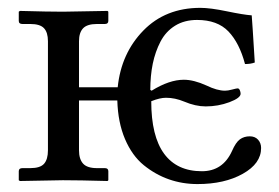

<svg xmlns="http://www.w3.org/2000/svg" viewBox="-20 -459 711 489"><path d="M278.8 -203.1H181.2V-76.2Q181.2 -53.7 191.7 -42.2Q202.1 -30.8 227.1 -30.8H247.1Q255.9 -30.8 255.9 -22.9V0L253.9 2Q181.2 0 140.1 0L30.8 2L27.8 0V-22.9Q27.8 -30.8 37.1 -30.8H57.1Q82.5 -30.8 92.3 -42Q102.1 -53.2 102.1 -76.2V-354Q102.1 -376.5 92 -387.2Q82 -397.9 57.1 -397.9H37.1Q27.8 -397.9 27.8 -405.8V-429.2L30.8 -431.2Q103 -429.2 140.1 -429.2L253.9 -431.2L255.9 -429.2V-405.8Q255.9 -397.9 247.1 -397.9H227.1Q202.1 -397.9 191.7 -387Q181.2 -376 181.2 -354V-236.8H279.8Q288.6 -323.2 345 -381.1Q401.4 -439 490.2 -439Q515.6 -439 557.9 -430.2Q600.1 -421.4 621.1 -419.9Q622.6 -402.8 628.9 -299.8Q618.7 -295.9 604 -295.9Q589.8 -349.6 561.8 -378.9Q533.7 -408.2 481.9 -408.2Q449.7 -408.2 426 -393.6Q402.3 -378.9 388.9 -353.3Q375.5 -327.6 369.1 -296.9Q362.8 -266.1 362.8 -230L366.2 -228Q411.1 -255.9 448.2 -255.9Q473.6 -255.9 505.9 -241.2Q533.2 -228 553.2 -228Q560.5 -228 571.5 -231Q582.5 -233.9 585 -233.9Q588.9 -233.9 590.8 -229.2Q592.8 -224.6 592.8 -220.2Q592.8 -209.5 564.2 -198.7Q535.6 -188 503.9 -188Q478 -188 449.2 -200.2Q425.8 -210 402.8 -210Q387.2 -210 365.2 -201.2Q365.2 -112.3 397.9 -67.6Q430.7 -22.9 494.1 -22.9Q547.4 -22.9 570.8 -74.2Q580.6 -96.7 591.1 -104.2Q601.6 -111.8 616.2 -111.8Q629.4 -111.8 637.2 -103.3Q645 -94.7 645 -82Q645 -42.5 598.4 -16.4Q551.8 9.8 482.9 9.8Q444.8 9.8 410.4 -2.2Q376 -14.2 346.2 -38.3Q316.4 -62.5 298.3 -105Q280.3 -147.5 278.8 -203.1Z"/></svg>

Font: Common Serif News
Style: Regular
Weight: 450
Designer: Philipp H. Poll, Khaled Hosny
Foundry: Stefan Peev, Context Ltd.
Version: Version 1.026